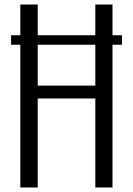

<svg xmlns="http://www.w3.org/2000/svg" viewBox="-20 -830 589 850"><path d="M70 0V-632H29V-674H70V-810H147V-674H402V-810H478V-674H520V-632H478V0H402V-394H147V0ZM147 -451H402V-632H147Z"/></svg>

Font: Oswald Light
Style: Regular
Weight: 300
Designer: Vernon Adams
Foundry: Vernon Adams
Version: Version 4.103;gftools[0.9.33.dev8+g029e19f]